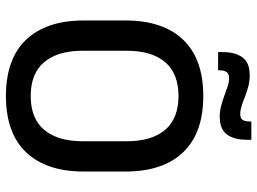

<svg xmlns="http://www.w3.org/2000/svg" viewBox="-130 -724 867 647"><g transform="rotate(90 303.5 -400.5)"><path d="M303.5 13Q178.5 13 113.8 -55Q49 -123 49 -249.5V-390Q49 -516 113.8 -584Q178.5 -652 303.5 -652Q428.5 -652 493.2 -584Q558 -516 558 -390V-249.5Q558 -123 493.2 -55Q428.5 13 303.5 13ZM303.5 -70.5Q379.5 -70.5 417.8 -116.2Q456 -162 456 -245.5V-394Q456 -478 417.8 -523.2Q379.5 -568.5 303.5 -568.5Q227.5 -568.5 189.2 -523.2Q151 -478 151 -394V-245.5Q151 -162 189.2 -116.2Q227.5 -70.5 303.5 -70.5ZM373.5 -707.5Q354.5 -707.5 336.5 -712.2Q318.5 -717 302 -723.2Q285.5 -729.5 270.8 -734.2Q256 -739 243 -739Q229 -739 223 -730.8Q217 -722.5 217 -706.5V-702H155.5V-717Q155.5 -759.5 173.2 -784Q191 -808.5 233.5 -808.5Q253 -808.5 271.2 -803.8Q289.5 -799 305.8 -792.5Q322 -786 336.8 -781.2Q351.5 -776.5 364 -776.5Q378.5 -776.5 384 -784.8Q389.5 -793 389.5 -809.5V-814H451V-798.5Q451 -756 433.2 -731.8Q415.5 -707.5 373.5 -707.5Z"/></g></svg>

Font: Anek Malayalam Medium Medium
Style: Regular
Weight: 500
Version: Version 1.003